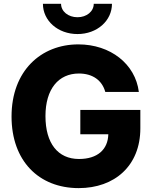

<svg xmlns="http://www.w3.org/2000/svg" viewBox="-20 -968 792 998"><path d="M389.2 9.8C575.7 9.8 709.5 -106.4 709.5 -300.8V-396.5H397.5V-270H543C541 -190.9 486.8 -141.6 390.6 -141.6C280.8 -141.6 216.3 -223.1 216.3 -364.7C216.3 -505.4 284.2 -585.9 390.1 -585.9C461.9 -585.9 510.7 -550.3 527.3 -490.2H701.7C683.6 -635.3 554.2 -737.3 387.2 -737.3C193.4 -737.3 40 -600.1 40 -362.3C40 -132.3 181.2 9.8 389.2 9.8ZM382.8 -791C484.9 -791 562 -860.4 562 -948.2H467.3C467.3 -908.7 430.7 -878.4 382.8 -878.4C334.5 -878.4 297.4 -908.7 297.4 -948.2H203.1C203.1 -860.4 280.8 -791 382.8 -791Z"/></svg>

Font: Inter ExtraBold
Style: Regular
Weight: 800
Designer: Rasmus Andersson
Foundry: rsms
Version: Version 4.001;git-9221beed3